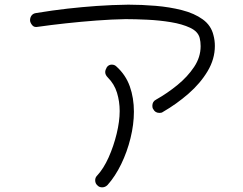

<svg xmlns="http://www.w3.org/2000/svg" viewBox="-20 -677 1040 823"><path d="M678 -197Q673 -193 664 -193Q645 -193 637 -209Q633 -214 633 -223Q633 -242 649 -250Q697 -277 740.5 -312.5Q784 -348 812 -390Q840 -432 840 -479Q840 -498 836 -514Q829 -542 795 -558Q761 -574 712.5 -582Q664 -590 612 -592.5Q560 -595 518 -595Q459 -594 393 -589Q327 -584 262.5 -577Q198 -570 142 -562Q127 -559 119 -568Q111 -577 109 -587Q108 -600 114.5 -609.5Q121 -619 134 -621Q207 -633 269.5 -640Q332 -647 395 -651.5Q458 -656 530 -657Q587 -657 647 -652Q707 -647 760 -633.5Q813 -620 849 -594Q885 -568 895 -526Q901 -504 901 -480Q901 -424 870 -372Q839 -320 788 -275.5Q737 -231 678 -197ZM399 119Q388 110 388 96Q388 84 396 76Q424 46 445.5 -2Q467 -50 480 -103.5Q493 -157 493 -201Q493 -242 481.5 -279.5Q470 -317 442 -345Q431 -356 431 -368Q431 -377 438 -389Q446 -400 459 -400Q471 -400 479 -392Q519 -356 536.5 -306.5Q554 -257 554 -198Q554 -144 539.5 -85Q525 -26 499.5 26.5Q474 79 441 116Q431 126 418 126Q406 126 399 119Z"/></svg>

Font: Hachi Maru Pop
Style: Regular
Weight: 400
Designer: Nontynet
Foundry: Nontynet
Version: Version 1.300